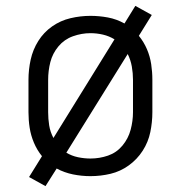

<svg xmlns="http://www.w3.org/2000/svg" viewBox="-20 -592 616 654"><path d="M135 42 173 -18Q199 -4 228.5 2Q258 8 288 8Q323 8 356.5 0Q390 -8 418.5 -28.5Q447 -49 466 -78.5Q485 -108 492 -142Q499 -176 499 -210V-320Q499 -347 495 -373.5Q491 -400 480.5 -424.5Q470 -449 453 -470L497 -541L441 -572L404 -512Q377 -527 347.5 -532.5Q318 -538 288 -538Q254 -538 220 -530Q186 -522 157.5 -502Q129 -482 110.5 -452.5Q92 -423 84.5 -389Q77 -355 77 -320V-210Q77 -183 81 -157Q85 -131 95.5 -106Q106 -81 123 -60L79 11ZM288 -52Q267 -52 245.5 -56.5Q224 -61 206 -72L415 -408Q425 -388 429 -365.5Q433 -343 433 -320V-210Q433 -180 425 -150Q417 -120 397 -96Q377 -72 348 -62Q319 -52 288 -52ZM162 -122Q151 -143 147.5 -165Q144 -187 144 -210V-320Q144 -351 151.5 -380.5Q159 -410 179 -434Q199 -458 228.5 -468.5Q258 -479 288 -479Q310 -479 331 -474Q352 -469 370 -458Z"/></svg>

Font: Iosevka Sparkle Light
Style: Regular
Weight: 300
Designer: Belleve Invis
Foundry: Belleve Invis
Version: Version 4.5.0; ttfautohint (v1.8.3)